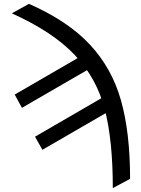

<svg xmlns="http://www.w3.org/2000/svg" viewBox="-20 -761 728 988"><path d="M649.4 159.2 560.5 207Q560.5 -39.1 519 -198.7Q477.5 -358.4 365.2 -477.5Q252.9 -596.7 41 -692.4L128.9 -741.2Q329.1 -653.3 442.4 -531.7Q555.7 -410.2 602.5 -244.6Q649.4 -79.1 649.4 159.2ZM92.8 -206.1 55.7 -274.4 426.8 -489.3 465.8 -421.9ZM198.2 9.8 160.2 -57.6 532.2 -273.4 571.3 -206.1Z"/></svg>

Font: Pretendard JP Variable
Style: Regular
Weight: 400
Designer: Base glyphs from Inter by Rasmus Andersson; Hangul glyphs from Noto Sans CJK(Source Han Sans) by Jang Soo-young and Kang
Foundry: Kil Hyung-jin
Version: Version 1.307;Glyphs 3.2 (3192)